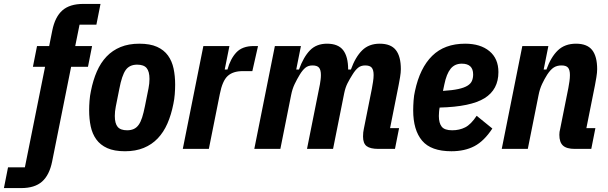

<svg xmlns="http://www.w3.org/2000/svg" viewBox="-98 -760 3104 980"><path d="M168 65Q154 134 116.5 167Q79 200 10 200H-78L-57 94H29L132 -419H70L91 -525H153L169 -605Q183 -674 220.5 -707Q258 -740 327 -740H415L394 -634H308L286 -525H372L351 -419H265Z M540 12Q485 12 449.5 -4Q414 -20 393.5 -48.5Q373 -77 365 -115Q357 -153 357 -197Q357 -220 359 -246Q361 -272 366 -295Q377 -351 396.5 -395.5Q416 -440 446 -471.5Q476 -503 517.5 -520Q559 -537 613 -537Q668 -537 703.5 -521Q739 -505 759.5 -476.5Q780 -448 788 -410Q796 -372 796 -328Q796 -305 794 -279Q792 -253 787 -230Q776 -174 756.5 -129.5Q737 -85 707 -53.5Q677 -22 635.5 -5Q594 12 540 12ZM551 -95Q570 -95 584.5 -101.5Q599 -108 609.5 -122.5Q620 -137 627.5 -160.5Q635 -184 642 -219L660 -309Q665 -334 665 -357Q665 -395 650.5 -412.5Q636 -430 602 -430Q563 -430 543.5 -402.5Q524 -375 511 -306L493 -216Q488 -191 488 -168Q488 -130 502.5 -112.5Q517 -95 551 -95Z M835 0 940 -525H1073L1049 -405H1063Q1078 -460 1108.5 -492.5Q1139 -525 1197 -525H1219L1190 -397H1141Q1091 -397 1064 -372Q1037 -347 1024 -280L968 0Z M1200 0 1305 -525H1438L1414 -405H1428Q1451 -469 1484 -503Q1517 -537 1571 -537Q1628 -537 1653.5 -504Q1679 -471 1679 -405H1693Q1716 -469 1750.5 -503Q1785 -537 1840 -537Q1897 -537 1922.5 -504.5Q1948 -472 1948 -407Q1948 -390 1944 -366Q1940 -342 1937 -327L1893 -106H1939L1918 0H1834Q1792 0 1773.5 -14Q1755 -28 1755 -63Q1755 -74 1756 -84Q1757 -94 1759 -102L1800 -307Q1803 -323 1806 -342.5Q1809 -362 1809 -377Q1809 -403 1799.5 -414.5Q1790 -426 1766 -426Q1744 -426 1729.5 -414Q1715 -402 1701 -379Q1687 -357 1676 -335.5Q1665 -314 1659 -285L1602 0H1469L1535 -330Q1537 -343 1538.5 -354Q1540 -365 1540 -377Q1540 -403 1530.5 -414.5Q1521 -426 1497 -426Q1475 -426 1460.5 -414Q1446 -402 1432 -379Q1418 -356 1406 -331Q1394 -306 1388 -275L1333 0Z M2206 12Q2102 12 2056.5 -42Q2011 -96 2011 -197Q2011 -220 2013 -247Q2015 -274 2020 -295Q2045 -413 2108 -475Q2171 -537 2276 -537Q2354 -537 2400 -499Q2446 -461 2446 -392Q2446 -303 2375.5 -259Q2305 -215 2146 -211Q2144 -202 2143 -189Q2142 -176 2142 -168Q2142 -132 2156.5 -113.5Q2171 -95 2210 -95Q2247 -95 2276.5 -110Q2306 -125 2335 -169L2415 -104Q2373 -40 2323.5 -14Q2274 12 2206 12ZM2259 -435Q2223 -435 2202 -409Q2181 -383 2170 -329L2163 -296Q2211 -299 2241 -305.5Q2271 -312 2288 -322.5Q2305 -333 2311 -347.5Q2317 -362 2317 -380Q2317 -435 2259 -435Z M2463 0 2568 -525H2701L2677 -405H2691Q2714 -469 2749.5 -503Q2785 -537 2842 -537Q2899 -537 2924.5 -504.5Q2950 -472 2950 -407Q2950 -390 2946 -365.5Q2942 -341 2939 -326L2895 -106H2941L2920 0H2836Q2794 0 2775.5 -17Q2757 -34 2757 -72Q2757 -79 2758 -87Q2759 -95 2761 -101L2803 -311Q2806 -327 2808.5 -344.5Q2811 -362 2811 -377Q2811 -403 2801.5 -414.5Q2792 -426 2768 -426Q2745 -426 2728.5 -415.5Q2712 -405 2695 -379Q2681 -357 2669 -331.5Q2657 -306 2651 -275L2596 0Z"/></svg>

Font: IBM Plex Sans Cond
Style: Bold Italic
Weight: 700
Width: 3
Italic angle: -11°
Designer: Mike Abbink, Paul van der Laan, Pieter van Rosmalen
Foundry: Bold Monday
Version: Version 1.3